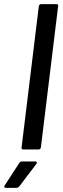

<svg xmlns="http://www.w3.org/2000/svg" viewBox="-54 -720 302 925"><path d="M50 -10 133 -690Q135 -700 144 -700H218Q228 -700 226 -690L143 -10Q141 0 132 0H58Q48 0 50 -10ZM-31 173 39 65Q43 58 52 58H117Q122 58 123.5 61.5Q125 65 121 70L39 178Q32 185 26 185H-25Q-31 185 -33 181.5Q-35 178 -31 173Z"/></svg>

Font: Barlow Medium
Style: Italic
Weight: 500
Italic angle: -7°
Designer: Jeremy Tribby
Foundry: Tribby Type
Version: Version 1.408